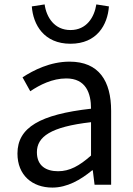

<svg xmlns="http://www.w3.org/2000/svg" viewBox="-20 -836 603 869"><path d="M217 13C284 13 345 -22 397 -65H400L408 0H483V-334C483 -469 428 -557 295 -557C207 -557 131 -518 82 -486L117 -423C160 -452 217 -481 280 -481C369 -481 392 -414 392 -344C161 -318 59 -259 59 -141C59 -43 126 13 217 13ZM243 -61C189 -61 147 -85 147 -147C147 -217 209 -262 392 -283V-132C339 -85 295 -61 243 -61ZM299 -638C419 -638 467 -724 473 -807L416 -816C407 -758 372 -700 299 -700C226 -700 190 -758 182 -816L124 -807C130 -724 179 -638 299 -638Z"/></svg>

Font: Noto Sans Mono CJK HK
Style: Regular
Weight: 400
Designer: Ryoko NISHIZUKA 西塚涼子 (kana, bopomofo & ideographs); Paul D. Hunt (Latin, Greek & Cyrillic); Sandoll Communications 산돌커뮤니
Foundry: Adobe
Version: Version 2.004;hotconv 1.0.118;makeotfexe 2.5.65603